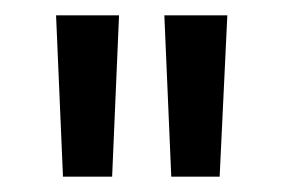

<svg xmlns="http://www.w3.org/2000/svg" viewBox="-20 -715 369 250"><path d="M203 -485H266L276 -695H194ZM53 -695 62 -485H126L135 -695Z"/></svg>

Font: Vanilla Cream Book
Style: Regular
Weight: 400
Designer: Jeremy Tribby, Jinavaṁso
Foundry: Tribby Type
Version: Version 1.422;Glyphs 3.1.2 (3151)